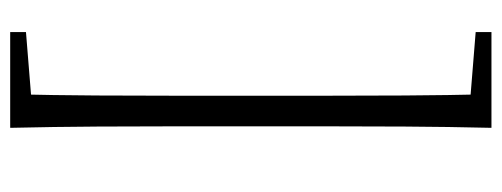

<svg xmlns="http://www.w3.org/2000/svg" viewBox="-324 -489 985 377"><g transform="rotate(90 168.5 -300.5)"><path d="M231 -773Q229 -689 228.5 -603Q228 -517 228 -430V-171Q228 -85 228.5 0.5Q229 86 231 172H165Q167 88 167.5 2Q168 -84 168 -171V-430Q168 -516 167.5 -601.5Q167 -687 165 -773ZM198 -773V-731H179L43 -742V-773ZM198 130V172H43V141L179 130Z"/></g></svg>

Font: Noto Serif TC ExtraLight Light
Style: Regular
Weight: 300
Version: Version 2.003-H1;hotconv 1.1.1;makeotfexe 2.6.0